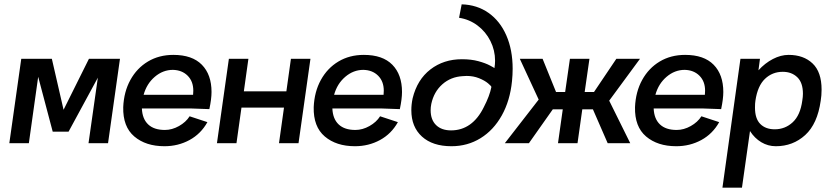

<svg xmlns="http://www.w3.org/2000/svg" viewBox="-20 -660 3828 885"><path d="M390 -389H533L478 0H388L431 -302L296 -53H223L156 -306L113 0H23L78 -389H219L273 -154Z M861 -160H634Q636 -112 663 -86.5Q690 -61 740 -61Q773 -61 805 -79Q837 -97 854 -124L936 -97Q906 -43 853.5 -14.5Q801 14 738 14Q652 14 599 -31Q546 -76 548 -166Q551 -237 581 -291.5Q611 -346 662 -376.5Q713 -407 779 -407Q866 -407 910.5 -361.5Q955 -316 955 -236Q955 -204 945 -157ZM870 -223Q871 -230 871 -242Q871 -285 845 -311Q819 -337 777 -338Q731 -338 693.5 -306Q656 -274 642 -223Z M1321 -389H1411L1356 0H1266L1289 -164H1093L1070 0H980L1035 -389H1125L1104 -239H1300Z M1739 -160H1512Q1514 -112 1541 -86.5Q1568 -61 1618 -61Q1651 -61 1683 -79Q1715 -97 1732 -124L1814 -97Q1784 -43 1731.5 -14.5Q1679 14 1616 14Q1530 14 1477 -31Q1424 -76 1426 -166Q1429 -237 1459 -291.5Q1489 -346 1540 -376.5Q1591 -407 1657 -407Q1744 -407 1788.5 -361.5Q1833 -316 1833 -236Q1833 -204 1823 -157ZM1748 -223Q1749 -230 1749 -242Q1749 -285 1723 -311Q1697 -337 1655 -338Q1609 -338 1571.5 -306Q1534 -274 1520 -223Z M1876 -152Q1876 -179 1882 -207Q1903 -293 1964 -340Q2025 -387 2109 -387Q2152 -387 2185 -378Q2218 -369 2238.5 -358Q2259 -347 2259 -346Q2262 -364 2262 -380Q2262 -428 2240.5 -471Q2219 -514 2181 -542.5Q2143 -571 2096 -578L2108 -640Q2179 -638 2232 -600.5Q2285 -563 2314 -496.5Q2343 -430 2343 -343Q2343 -316 2340 -286Q2331 -196 2293 -128Q2255 -60 2195 -23Q2135 14 2061 14Q1974 14 1925 -30.5Q1876 -75 1876 -152ZM2210 -166Q2237 -218 2245 -259Q2245 -263 2229.5 -276Q2214 -289 2188 -299.5Q2162 -310 2131 -310Q2119 -310 2113 -309Q2058 -306 2019 -271.5Q1980 -237 1968 -181Q1965 -166 1965 -152Q1965 -108 1990 -83.5Q2015 -59 2059 -59Q2108 -59 2146 -86Q2184 -113 2210 -166Z M2930 -389 2788 -196 2885 0H2781L2713 -156H2664L2642 0H2552L2574 -156H2528L2418 0H2307L2463 -201L2376 -389H2481L2543 -236H2585L2607 -389H2697L2675 -236H2718L2821 -389Z M3220 -160H2993Q2995 -112 3022 -86.5Q3049 -61 3099 -61Q3132 -61 3164 -79Q3196 -97 3213 -124L3295 -97Q3265 -43 3212.5 -14.5Q3160 14 3097 14Q3011 14 2958 -31Q2905 -76 2907 -166Q2910 -237 2940 -291.5Q2970 -346 3021 -376.5Q3072 -407 3138 -407Q3225 -407 3269.5 -361.5Q3314 -316 3314 -236Q3314 -204 3304 -157ZM3229 -223Q3230 -230 3230 -242Q3230 -285 3204 -311Q3178 -337 3136 -338Q3090 -338 3052.5 -306Q3015 -274 3001 -223Z M3767 -247Q3767 -220 3763 -196Q3748 -89 3691.5 -37.5Q3635 14 3556 14Q3520 14 3489 -4.5Q3458 -23 3437 -56L3400 205H3310L3393 -389H3483L3476 -336Q3506 -369 3542.5 -388Q3579 -407 3615 -407Q3684 -407 3725.5 -367.5Q3767 -328 3767 -247ZM3681 -228Q3681 -279 3655 -304Q3629 -329 3588 -329Q3540 -329 3506 -296.5Q3472 -264 3462 -196Q3460 -184 3460 -164Q3460 -113 3484.5 -88.5Q3509 -64 3551 -64Q3599 -64 3634 -96.5Q3669 -129 3678 -196Q3681 -214 3681 -228Z"/></svg>

Font: Neutral Grotesk
Style: Italic
Weight: 400
Italic angle: -8°
Designer: Nawras Khrais
Foundry: Nawras Khrais
Version: Version 1.000